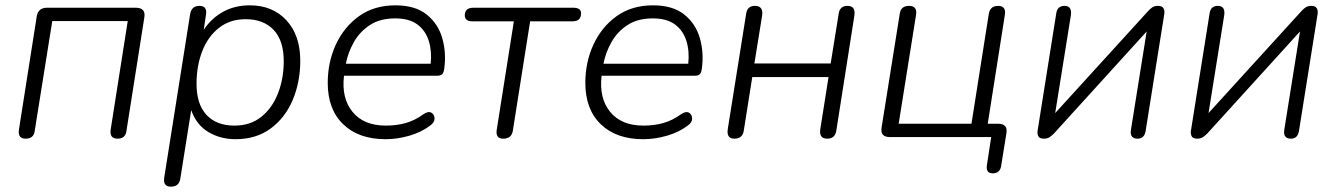

<svg xmlns="http://www.w3.org/2000/svg" viewBox="-20 -514 5011 720"><path d="M76 6Q46 6 51 -28L118 -454Q124 -485 156 -485H489Q528 -485 521 -447L454 -22Q450 6 421 6Q390 6 395 -28L459 -435H176L110 -22Q106 6 76 6Z M621 186Q590 186 596 151L693 -461Q698 -492 728 -492Q759 -492 752 -456L744 -402Q772 -445 816 -469.5Q860 -494 917 -494Q1002 -494 1054 -438Q1106 -382 1106 -286Q1106 -207 1078 -140Q1050 -73 995.5 -32.5Q941 8 863 8Q807 8 762 -18.5Q717 -45 697 -101L656 157Q651 186 621 186ZM859 -43Q919 -43 960 -76Q1001 -109 1022.5 -164Q1044 -219 1044 -285Q1044 -362 1006 -402Q968 -442 901 -442Q842 -442 800.5 -409Q759 -376 738 -321Q717 -266 717 -200Q717 -123 754.5 -83Q792 -43 859 -43Z M1426 8Q1325 8 1267 -48Q1209 -104 1209 -203Q1209 -281 1239.5 -347Q1270 -413 1326.5 -453.5Q1383 -494 1463 -494Q1537 -494 1580 -459.5Q1623 -425 1638.5 -371Q1654 -317 1646 -257Q1644 -241 1638 -235.5Q1632 -230 1619 -230H1270Q1260 -146 1302 -94.5Q1344 -43 1427 -43Q1467 -43 1501 -52.5Q1535 -62 1567 -85Q1586 -98 1597.5 -91.5Q1609 -85 1609.5 -70Q1610 -55 1593 -43Q1560 -18 1515 -5Q1470 8 1426 8ZM1462 -445Q1405 -445 1367 -420Q1329 -395 1307 -356Q1285 -317 1277 -275H1595Q1600 -322 1588 -360.5Q1576 -399 1545.5 -422Q1515 -445 1462 -445Z M1867 6Q1837 6 1843 -29L1907 -434H1752Q1723 -434 1723 -456Q1723 -485 1755 -485H2130Q2159 -485 2159 -464Q2159 -434 2127 -434H1968L1903 -23Q1898 6 1867 6Z M2392 8Q2291 8 2233 -48Q2175 -104 2175 -203Q2175 -281 2205.5 -347Q2236 -413 2292.5 -453.5Q2349 -494 2429 -494Q2503 -494 2546 -459.5Q2589 -425 2604.5 -371Q2620 -317 2612 -257Q2610 -241 2604 -235.5Q2598 -230 2585 -230H2236Q2226 -146 2268 -94.5Q2310 -43 2393 -43Q2433 -43 2467 -52.5Q2501 -62 2533 -85Q2552 -98 2563.5 -91.5Q2575 -85 2575.5 -70Q2576 -55 2559 -43Q2526 -18 2481 -5Q2436 8 2392 8ZM2428 -445Q2371 -445 2333 -420Q2295 -395 2273 -356Q2251 -317 2243 -275H2561Q2566 -322 2554 -360.5Q2542 -399 2511.5 -422Q2481 -445 2428 -445Z M2734 6Q2704 6 2709 -29L2778 -462Q2782 -492 2811 -492Q2843 -492 2838 -456L2809 -276H3095L3125 -462Q3129 -492 3158 -492Q3189 -492 3184 -456L3116 -23Q3111 6 3082 6Q3051 6 3056 -29L3087 -225H2801L2769 -23Q2764 6 2734 6Z M3703 136Q3676 136 3681 105L3697 0H3317Q3280 0 3286 -36L3354 -462Q3358 -492 3389 -492Q3421 -492 3415 -457L3350 -50H3623L3688 -462Q3693 -492 3723 -492Q3754 -492 3748 -457L3684 -50H3723Q3760 -50 3754 -14L3734 110Q3729 136 3703 136Z M3895 6Q3878 6 3873.5 -3.5Q3869 -13 3871 -24L3941 -464Q3945 -492 3972 -492Q4000 -492 3996 -458L3937 -90L4285 -472Q4292 -480 4300.5 -486Q4309 -492 4322 -492Q4338 -492 4343 -483Q4348 -474 4346 -461L4276 -22Q4271 6 4246 6Q4216 6 4221 -27L4280 -396L3932 -13Q3925 -6 3916.5 0Q3908 6 3895 6Z M4470 6Q4453 6 4448.5 -3.5Q4444 -13 4446 -24L4516 -464Q4520 -492 4547 -492Q4575 -492 4571 -458L4512 -90L4860 -472Q4867 -480 4875.5 -486Q4884 -492 4897 -492Q4913 -492 4918 -483Q4923 -474 4921 -461L4851 -22Q4846 6 4821 6Q4791 6 4796 -27L4855 -396L4507 -13Q4500 -6 4491.5 0Q4483 6 4470 6Z"/></svg>

Font: Nunito Light
Style: Italic
Weight: 300
Italic angle: -9°
Designer: Vernon Adams
Foundry: Vernon Adams
Version: Version 3.601; ttfautohint (v1.8.2.53-6de2)